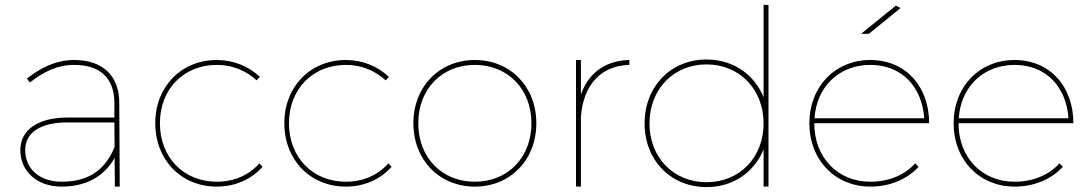

<svg xmlns="http://www.w3.org/2000/svg" viewBox="-20 -762 4451 784"><path d="M469 0 467 -345C466 -450 402 -517 283 -517C210 -517 148 -487 90 -441L102 -425C158 -469 214 -497 283 -497C392 -497 446 -440 447 -345V-282H255C137 -282 63 -233 63 -149C63 -63 131 0 231 0C324 0 402 -36 448 -117L449 0ZM232 -20C141 -20 83 -73 83 -149C83 -221 145 -262 255 -262H447L448 -162C407 -60 332 -20 232 -20Z M1028 -434 1041 -448C996 -491 934 -517 865 -517C721 -517 614 -409 614 -259C614 -108 721 0 865 0C941 0 1007 -30 1052 -81L1039 -95C997 -47 936 -20 865 -20C731 -20 633 -118 633 -259C633 -399 731 -497 865 -497C930 -497 985 -473 1028 -434Z M1555 -434 1568 -448C1523 -491 1461 -517 1392 -517C1248 -517 1141 -409 1141 -259C1141 -108 1248 0 1392 0C1468 0 1534 -30 1579 -81L1566 -95C1524 -47 1463 -20 1392 -20C1258 -20 1160 -118 1160 -259C1160 -399 1258 -497 1392 -497C1457 -497 1512 -473 1555 -434Z M1919 -517C1775 -517 1668 -409 1668 -259C1668 -108 1775 0 1919 0C2063 0 2170 -108 2170 -259C2170 -409 2063 -517 1919 -517ZM1919 -497C2053 -497 2150 -399 2150 -259C2150 -118 2053 -20 1919 -20C1785 -20 1688 -118 1688 -259C1688 -399 1785 -497 1919 -497Z M2352 -376V-517H2332V0H2352V-283C2361 -415 2433 -494 2550 -497V-517C2452 -515 2383 -464 2352 -376Z M3098 -742V-365C3060 -458 2974 -519 2865 -519C2719 -519 2612 -409 2612 -258C2612 -108 2719 2 2865 2C2974 2 3060 -59 3098 -152V0H3118V-742ZM2865 -18C2730 -18 2632 -119 2632 -258C2632 -397 2730 -499 2865 -499C3000 -499 3098 -397 3098 -258C3098 -119 3000 -18 2865 -18Z M3657 -729 3638 -739 3496 -624H3528ZM3534 -20C3401 -20 3305 -118 3305 -259H3774C3774 -409 3678 -517 3534 -517C3391 -517 3285 -409 3285 -259C3285 -108 3391 0 3534 0C3614 0 3684 -30 3731 -81L3717 -95C3674 -47 3609 -20 3534 -20ZM3534 -497C3662 -497 3745 -408 3754 -279H3306C3314 -408 3407 -497 3534 -497Z M4123 -20C3990 -20 3894 -118 3894 -259H4363C4363 -409 4267 -517 4123 -517C3980 -517 3874 -409 3874 -259C3874 -108 3980 0 4123 0C4203 0 4273 -30 4320 -81L4306 -95C4263 -47 4198 -20 4123 -20ZM4123 -497C4251 -497 4334 -408 4343 -279H3895C3903 -408 3996 -497 4123 -497Z"/></svg>

Font: Montserrat Thin
Style: Regular
Weight: 250
Designer: Julieta Ulanovsky
Foundry: Julieta Ulanovsky
Version: Version 4.000